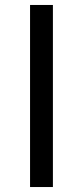

<svg xmlns="http://www.w3.org/2000/svg" viewBox="-20 -753 333 773"><path d="M101 0V-733H193V0Z"/></svg>

Font: Noto Sans KR
Style: Regular
Weight: 400
Designer: Ryoko NISHIZUKA  (kana, bopomofo & ideographs); Paul D. Hunt (Latin, Greek & Cyrillic); Sandoll Communications , Soo-you
Foundry: Adobe
Version: Version 2.004-H2;hotconv 1.0.118;makeotfexe 2.5.65603